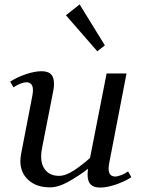

<svg xmlns="http://www.w3.org/2000/svg" viewBox="-20 -832 640 868"><path d="M433 16Q404 16 390 2Q376 -12 376 -42Q376 -48 376.5 -55Q377 -62 378 -69Q338 -38 291 -11.5Q244 15 206 15Q145 15 108.5 -18Q72 -51 72 -104Q72 -111 73 -119Q74 -127 75 -134L126 -398Q129 -413 129 -424Q129 -460 99 -460Q88 -460 71.5 -453.5Q55 -447 41 -437L26 -463Q59 -484 98.5 -497Q138 -510 167 -510Q187 -510 199.5 -504Q212 -498 218 -485.5Q224 -473 224 -453Q224 -446 223.5 -438.5Q223 -431 221 -422L170 -162Q168 -152 167 -143Q166 -134 166 -125Q166 -84 187.5 -60.5Q209 -37 247 -37Q277 -37 315 -62Q353 -87 387 -118L462 -500H552L474 -96Q471 -81 471 -70Q471 -34 501 -34Q512 -34 528.5 -40.5Q545 -47 559 -57L574 -31Q541 -10 501.5 3Q462 16 433 16ZM420 -600 278 -763 340 -812 454 -627Z"/></svg>

Font: Wittgenstein
Style: Italic
Weight: 400
Italic angle: -11°
Designer: Jörg Drees
Foundry: Jörg Drees
Version: Version 1.500